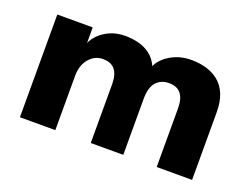

<svg xmlns="http://www.w3.org/2000/svg" viewBox="-74 -572 947 721"><g transform="rotate(20 400.0 -211.0)"><path d="M740 0H598.5V-234.5Q598.5 -312 535.5 -312Q502.5 -312 483.8 -290.5Q465 -269 465 -224V0H335V-234.5Q335 -312 272 -312H269.5Q238.5 -312 216 -285.8Q193.5 -259.5 193.5 -216V0H52V-410.5H193.5V-348Q200 -364.5 216.5 -381.5Q233 -398.5 259.2 -410.5Q285.5 -422.5 321 -422.5Q347.5 -422.5 373.2 -416Q399 -409.5 420 -393.8Q441 -378 453.5 -350.5Q460.5 -367.5 478.5 -384Q496.5 -400.5 523.2 -411.5Q550 -422.5 584 -422.5Q649.5 -422.5 690.5 -391.5Q740 -353.5 740 -270.5Z"/></g></svg>

Font: Lucymar Sans
Style: Bold
Weight: 700
Foundry: The League of Moveable Type (original font) / Main changes by Cristiano Sobral with portions from Mirco Monsees
Version: Version 2.001;August 30, 2020;FontCreator 13.0.0.2681 64-bit